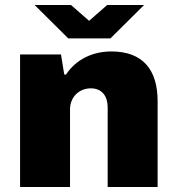

<svg xmlns="http://www.w3.org/2000/svg" viewBox="-20 -745 707 765"><path d="M118 -725 252 -592H420L554 -725H407L335 -662L263 -725ZM60 0H259V-310C259 -355 292 -393 342 -393C386 -393 409 -362 409 -318V0H608V-342C608 -467 549 -540 424 -540C351 -540 284 -510 243 -448H236L223 -528H60Z"/></svg>

Font: Archivo Black
Style: Regular
Weight: 900
Designer: Hector Gatti
Foundry: Omnibus-Type
Version: Version 2.001